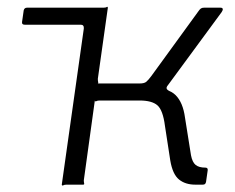

<svg xmlns="http://www.w3.org/2000/svg" viewBox="-20 -553 705 575"><path d="M165 0 238 -517Q238 -523 236.5 -526.5Q235 -530 239 -530H290Q297 -530 299.5 -532Q302 -534 303 -530L273 -317Q273 -311 274 -307Q275 -303 272 -303H419L432 -290Q484 -290 506 -268Q528 -246 534 -201L552 -88Q556 -67 566 -59Q576 -51 595 -51Q603 -51 602 -43L597 -8Q596 -4 594 -2Q592 0 587 0H565Q535 0 516 -15.5Q497 -31 490 -72L474 -176Q468 -223 451.5 -237.5Q435 -252 398 -252H278Q272 -252 268.5 -250Q265 -248 264 -252L231 -13Q231 -8 232 -4Q233 0 229 0H179Q173 0 169.5 2Q166 4 165 0ZM398 -278V-303Q412 -303 418 -308Q424 -313 433 -325L574 -519Q578 -525 581.5 -527.5Q585 -530 591 -530H640Q646 -530 647 -526.5Q648 -523 644 -517L483 -298Q478 -292 479 -288Q480 -284 488 -280ZM231 -467Q232 -479 222 -479H54Q45 -479 46 -487L51 -522Q53 -530 61 -530H264Z"/></svg>

Font: Libre Franklin Light
Style: Italic
Weight: 300
Italic angle: -8°
Designer: Pablo Impallari, Rodrigo Fuenzalida, Nhung Nguyen
Foundry: Impallari Type
Version: Version 3.000